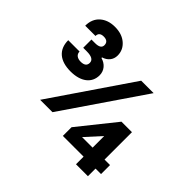

<svg xmlns="http://www.w3.org/2000/svg" viewBox="-184 -977 1221 1221"><g transform="rotate(45 427.0 -366.5)"><path d="M643.6 30.8H751V-37.6H800.3V-118.7H751V-365.2H656.7L457 -115.7V-37.6H643.6ZM548.8 -118.7 643.6 -223.1V-118.7ZM201.2 -762.7C160.2 -762.7 127 -751.5 101.1 -729C75.2 -706.1 62 -674.3 62 -633.8H154.3C154.3 -656.7 167.5 -668.5 194.3 -668.5C222.2 -668.5 236.3 -656.2 236.3 -632.3C236.3 -610.4 219.2 -599.6 184.6 -599.6H152.3V-525.4H184.6C228 -525.4 250 -512.7 250 -487.3C250 -463.4 234.4 -451.2 203.6 -451.2C172.4 -451.2 152.8 -466.3 152.8 -492.2H50.8C50.8 -407.7 105.5 -361.8 201.2 -361.8C294.4 -361.8 350.1 -405.8 350.1 -475.6C350.1 -518.1 321.8 -550.3 280.3 -561.5V-566.9C317.4 -578.1 342.3 -606 342.3 -645.5C342.3 -678.7 329.6 -706.5 303.7 -729C277.8 -751.5 243.7 -762.7 201.2 -762.7ZM672.9 -638.2H561L192.4 -97.7H303.7Z"/></g></svg>

Font: Estedad Black
Style: Regular
Weight: 900
Designer: Amin Abedi
Version: Version 7.3